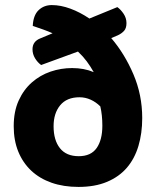

<svg xmlns="http://www.w3.org/2000/svg" viewBox="-20 -721 616 756"><path d="M418 -571Q471 -509 505.5 -428Q540 -347 540 -256Q540 -196 525 -146Q510 -96 479.5 -60.5Q449 -25 401.5 -5Q354 15 289 15Q230 15 183 -1.5Q136 -18 103 -49Q70 -80 52 -124Q34 -168 34 -224Q34 -282 53.5 -325Q73 -368 105.5 -396.5Q138 -425 179 -439Q220 -453 264 -453Q311 -453 349 -437Q336 -460 321.5 -479.5Q307 -499 287 -518L142 -465Q128 -475 118 -491.5Q108 -508 108 -527Q108 -558 139 -570L187 -590Q169 -598 149.5 -605Q130 -612 109 -619Q111 -661 132 -681Q153 -701 184 -701Q219 -701 257 -687Q295 -673 332 -648L442 -693Q455 -684 466.5 -667Q478 -650 478 -630Q478 -610 468.5 -599.5Q459 -589 444 -582ZM383 -226Q383 -247 381 -266Q379 -285 375 -302Q358 -319 337 -328.5Q316 -338 293 -338Q243 -338 217 -306.5Q191 -275 191 -224Q191 -169 216 -137.5Q241 -106 290 -106Q338 -106 360.5 -138Q383 -170 383 -226Z"/></svg>

Font: Baloo Da 2
Style: Bold
Weight: 700
Designer: Noopur Datye, Sulekha Rajkumar and Ek Type
Foundry: Ek Type
Version: Version 1.640;hotconv 1.0.111;makeotfexe 2.5.65597; ttfautoh